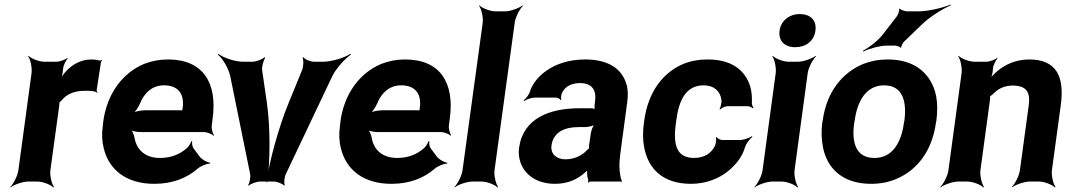

<svg xmlns="http://www.w3.org/2000/svg" viewBox="-20 -800 4701 846"><path d="M408 -391 410 -393C408 -395 405 -399 406 -403L425 -527C425 -529 429 -532 430 -533L427 -536C426 -535 423 -533 421 -533C410 -536 395 -538 383 -538C335 -538 298 -515 270 -485C260 -474 249 -458 245 -449L247 -448C252 -457 256 -475 257 -488L258 -497C259 -511 270 -534 278 -542L277 -545C268 -537 243 -528 228 -528H176C152 -528 117 -542 106 -554L104 -552C114 -539 122 -502 119 -478L61 -50C58 -26 39 11 25 24L26 26C41 14 80 0 104 0H145C169 0 204 14 215 26L218 24C208 11 199 -26 202 -50L241 -334C241 -337 243 -350 241 -351L239 -348C240 -347 249 -354 250 -356C273 -385 306 -400 355 -400C372 -400 400 -400 408 -391Z M720 -538C682 -538 647 -531 614 -518C522 -479 452 -390 435 -265L433 -246C428 -211 429 -178 437 -147C459 -55 533 10 660 10C741 10 804 -16 851 -57C865 -69 893 -80 905 -79L906 -83C893 -84 868 -98 859 -111L833 -146C827 -154 825 -169 827 -177L823 -178C821 -170 811 -153 802 -146C772 -120 733 -104 685 -104C620 -104 582 -140 573 -192C571 -206 562 -226 554 -233L551 -229C559 -223 583 -218 599 -218H879C893 -218 914 -209 921 -202L923 -204C917 -212 911 -234 913 -248L917 -278C938 -434 876 -538 720 -538ZM785 -326 784 -320C784 -317 782 -311 784 -310L787 -312C786 -314 780 -314 777 -314H617C600 -314 572 -308 561 -301L564 -297C575 -305 590 -328 597 -344C615 -389 649 -424 703 -424C764 -424 793 -387 785 -326Z M1156 -347 1135 -491C1133 -506 1141 -536 1149 -545L1145 -548C1137 -538 1107 -528 1092 -528H1052C1014 -528 963 -546 942 -563L940 -559C961 -543 988 -498 995 -462L1082 -34C1085 -21 1080 7 1073 16L1076 18C1084 10 1111 0 1125 0H1187C1201 0 1226 10 1232 18L1235 16C1230 7 1233 -21 1240 -34L1443 -462C1460 -498 1501 -543 1526 -559L1524 -563C1499 -546 1442 -528 1404 -528H1364C1349 -528 1323 -538 1317 -548L1313 -545C1319 -536 1317 -506 1311 -491L1252 -347C1206 -235 1166 -85 1154 3H1158C1170 -85 1172 -235 1156 -347Z M1765 -538C1727 -538 1692 -531 1659 -518C1567 -479 1497 -390 1480 -265L1478 -246C1473 -211 1474 -178 1482 -147C1504 -55 1578 10 1705 10C1786 10 1849 -16 1896 -57C1910 -69 1938 -80 1950 -79L1951 -83C1938 -84 1913 -98 1904 -111L1878 -146C1872 -154 1870 -169 1872 -177L1868 -178C1866 -170 1856 -153 1847 -146C1817 -120 1778 -104 1730 -104C1665 -104 1627 -140 1618 -192C1616 -206 1607 -226 1599 -233L1596 -229C1604 -223 1628 -218 1644 -218H1924C1938 -218 1959 -209 1966 -202L1968 -204C1962 -212 1956 -234 1958 -248L1962 -278C1983 -434 1921 -538 1765 -538ZM1830 -326 1829 -320C1829 -317 1827 -311 1829 -310L1832 -312C1831 -314 1825 -314 1822 -314H1662C1645 -314 1617 -308 1606 -301L1609 -297C1620 -305 1635 -328 1642 -344C1660 -389 1694 -424 1748 -424C1809 -424 1838 -387 1830 -326Z M2159 -50 2248 -700C2251 -724 2270 -761 2284 -774L2282 -776C2267 -764 2229 -750 2205 -750H2164C2140 -750 2104 -764 2093 -776L2091 -774C2101 -761 2110 -724 2107 -700L2018 -50C2015 -26 1996 11 1982 24L1983 26C1998 14 2037 0 2061 0H2102C2126 0 2161 14 2172 26L2175 24C2165 11 2156 -26 2159 -50Z M2714 -128 2744 -352C2748 -383 2747 -410 2739 -433C2717 -501 2656 -538 2558 -538C2489 -538 2430 -519 2387 -488C2357 -467 2328 -436 2315 -397C2311 -382 2297 -365 2287 -358L2290 -355C2299 -362 2322 -370 2337 -370H2430C2438 -370 2448 -364 2450 -359L2453 -361C2451 -366 2453 -383 2456 -390C2469 -419 2499 -434 2535 -434C2588 -434 2609 -404 2602 -353L2600 -338C2599 -331 2600 -318 2603 -314L2606 -317C2603 -321 2590 -323 2583 -323H2535C2401 -323 2285 -279 2267 -148C2264 -125 2267 -104 2273 -85C2292 -30 2345 10 2426 10C2483 10 2526 -11 2558 -40C2563 -44 2569 -50 2571 -54L2568 -55C2566 -51 2567 -43 2567 -37C2567 -26 2569 -16 2572 -7C2573 -5 2571 1 2570 3L2572 5C2573 3 2578 0 2581 0H2713C2715 0 2717 2 2718 3L2720 1C2719 0 2718 -2 2718 -4C2718 -5 2720 -7 2720 -7L2717 -10C2708 -43 2707 -80 2714 -128ZM2410 -159C2418 -218 2468 -240 2529 -240H2558C2572 -240 2597 -246 2605 -253L2602 -256C2594 -249 2585 -225 2583 -211L2576 -162C2576 -159 2574 -145 2576 -143L2579 -146C2577 -148 2568 -141 2566 -138C2545 -115 2511 -98 2471 -98C2432 -98 2405 -122 2410 -159Z M2958 -257 2960 -271C2971 -353 2999 -424 3081 -424C3126 -424 3154 -398 3159 -359C3160 -349 3156 -326 3150 -320L3154 -318C3159 -324 3175 -332 3185 -332H3274C3282 -332 3293 -327 3297 -323L3300 -326C3297 -330 3292 -339 3293 -347C3294 -372 3292 -396 3286 -418C3264 -491 3203 -538 3099 -538C3058 -538 3022 -531 2990 -518C2899 -479 2836 -393 2819 -271L2817 -257C2812 -220 2812 -185 2818 -153C2835 -57 2900 10 3025 10C3090 10 3147 -13 3187 -45C3218 -70 3250 -106 3263 -152C3268 -168 3285 -189 3295 -197L3293 -200C3282 -192 3256 -183 3239 -183H3163C3154 -183 3140 -190 3138 -196L3134 -194C3137 -188 3135 -168 3131 -159C3115 -124 3082 -104 3038 -104C2954 -104 2947 -174 2958 -257Z M3481 -50 3539 -478C3542 -502 3562 -539 3576 -552L3574 -554C3559 -542 3520 -528 3496 -528H3455C3431 -528 3396 -542 3385 -554L3383 -552C3393 -539 3401 -502 3398 -478L3340 -50C3337 -26 3318 11 3304 24L3305 26C3320 14 3359 0 3383 0H3424C3448 0 3483 14 3494 26L3497 24C3487 11 3478 -26 3481 -50ZM3484 -592C3531 -592 3567 -619 3573 -665C3579 -711 3551 -738 3504 -738C3458 -738 3421 -709 3415 -665C3409 -619 3438 -592 3484 -592Z M3605 -269 3603 -259C3598 -220 3600 -185 3606 -152C3624 -58 3693 10 3818 10C3858 10 3895 3 3928 -11C4020 -49 4087 -134 4104 -259L4106 -269C4111 -308 4111 -343 4105 -376C4086 -470 4017 -538 3892 -538C3852 -538 3816 -531 3783 -518C3690 -479 3622 -394 3605 -269ZM3965 -269 3963 -259C3952 -176 3915 -104 3833 -104C3749 -104 3732 -175 3744 -259L3746 -269C3757 -351 3794 -424 3876 -424C3958 -424 3976 -352 3965 -269ZM3931 -727 3869 -647C3847 -619 3807 -589 3783 -577L3784 -573C3808 -585 3855 -599 3889 -599H3924C3930 -599 3946 -594 3947 -590L3951 -591C3950 -596 3958 -611 3963 -616L4043 -693C4079 -728 4136 -762 4170 -777L4169 -780C4135 -766 4072 -750 4026 -750H3976C3968 -750 3948 -757 3945 -762L3942 -761C3944 -755 3937 -734 3931 -727Z M4441 -423C4500 -423 4521 -397 4513 -337L4474 -50C4471 -26 4452 11 4438 24L4439 26C4454 14 4493 0 4517 0H4558C4582 0 4617 14 4628 26L4631 24C4621 11 4612 -26 4615 -50L4654 -336C4671 -460 4637 -538 4515 -538C4458 -538 4411 -517 4375 -487C4363 -477 4346 -460 4340 -450L4343 -448C4349 -459 4354 -478 4355 -493V-498C4356 -511 4367 -534 4375 -542L4373 -545C4365 -537 4340 -528 4326 -528H4274C4250 -528 4215 -542 4204 -554L4202 -552C4212 -539 4220 -502 4217 -478L4159 -50C4156 -26 4137 11 4123 24L4124 26C4139 14 4178 0 4202 0H4243C4267 0 4302 14 4313 26L4316 24C4306 11 4297 -26 4300 -50L4342 -359C4342 -362 4344 -378 4342 -379L4339 -375C4341 -374 4353 -383 4355 -385C4375 -407 4404 -423 4441 -423Z"/></svg>

Font: Asimov
Style: EdgeIt
Weight: 500
Designer: Google
Version: Version 2.000980: 2014